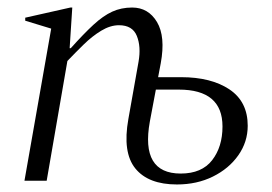

<svg xmlns="http://www.w3.org/2000/svg" viewBox="-20 -480 722 510"><path d="M45 0 116 -404 47 -425V-433L167 -460H172L165 -352H168Q202 -390 228 -414Q254 -438 278 -449Q302 -460 331 -460Q374 -460 397 -421.5Q420 -383 407 -312L400 -275H461Q541 -275 589.5 -242.5Q638 -210 638 -146Q638 -103 613 -67.5Q588 -32 545.5 -11Q503 10 450 10Q374 10 339.5 -32.5Q305 -75 321 -164L348 -316Q355 -356 343.5 -384.5Q332 -413 296 -413Q273 -413 249 -398.5Q225 -384 202.5 -362Q180 -340 159 -318L104 0ZM378 -157Q353 -19 460 -19Q516 -19 543.5 -54.5Q571 -90 571 -144Q571 -242 455 -242H394Z"/></svg>

Font: Spectral Light
Style: Italic
Weight: 300
Italic angle: -10°
Designer: Jean-Baptiste Levee
Foundry: Production Type
Version: Version 2.001